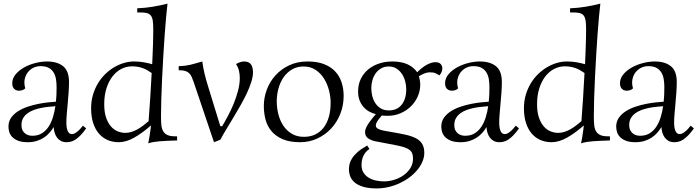

<svg xmlns="http://www.w3.org/2000/svg" viewBox="-20 -779 3869 1065"><path d="M26.9 -76.2Q26.9 -105 41.7 -126Q56.6 -147 80.3 -162.1Q104 -177.2 133.3 -187Q162.6 -196.8 191.9 -202.6Q221.2 -208.5 247.3 -211.2Q273.4 -213.9 290 -214.8Q292.5 -236.8 293.2 -257.3Q293.9 -277.8 293.9 -295.9Q293.9 -318.8 290.5 -339.8Q287.1 -360.8 277.3 -377Q267.6 -393.1 250.2 -402.6Q232.9 -412.1 205.1 -412.1Q185.5 -412.1 168.9 -404.8Q152.3 -397.5 140.4 -385Q128.4 -372.6 121.8 -355.7Q115.2 -338.9 115.2 -319.8Q115.2 -312.5 116.5 -304.9Q117.7 -297.4 120.1 -289.1Q114.7 -282.7 105.2 -279.3Q95.7 -275.9 85.9 -275.9Q78.6 -275.9 71.8 -278.1Q64.9 -280.3 59.6 -285.2Q54.2 -290 51 -297.9Q47.9 -305.7 47.9 -316.9Q47.9 -344.2 66.7 -366.7Q85.4 -389.2 114 -405Q142.6 -420.9 176.3 -429.4Q210 -438 240.2 -438Q297.9 -438 330.3 -411.6Q362.8 -385.3 362.8 -324.2Q362.8 -297.9 360.6 -266.4Q358.4 -234.9 355.5 -204.1Q352.5 -173.3 350.3 -145.8Q348.1 -118.2 348.1 -100.1Q348.1 -69.3 355.7 -52.2Q363.3 -35.2 378.9 -35.2Q388.2 -35.2 397.5 -40.8Q406.7 -46.4 415 -54Q423.3 -61.5 429.7 -69.6Q436 -77.6 439.9 -82L458 -66.9Q440.9 -43 426.3 -28.1Q411.6 -13.2 398.4 -4.6Q385.3 3.9 373 6.8Q360.8 9.8 349.1 9.8Q331.1 9.8 317.9 2.7Q304.7 -4.4 296.1 -16.1Q287.6 -27.8 283 -43Q278.3 -58.1 277.8 -74.2Q268.1 -58.1 254.9 -43Q241.7 -27.8 224.1 -16.1Q206.5 -4.4 184.1 2.7Q161.6 9.8 133.8 9.8Q100.6 9.8 79.6 1.2Q58.6 -7.3 46.9 -20.3Q35.2 -33.2 31 -48.3Q26.9 -63.5 26.9 -76.2ZM159.2 -25.9Q190.4 -25.9 212.6 -39.8Q234.9 -53.7 249.8 -76.7Q264.6 -99.6 273.7 -129.2Q282.7 -158.7 287.1 -189.9Q270.5 -188.5 250 -186.5Q229.5 -184.6 208.7 -180.4Q188 -176.3 168.2 -169.2Q148.4 -162.1 133.1 -150.9Q117.7 -139.6 108.4 -123.8Q99.1 -107.9 99.1 -85.9Q99.1 -67.4 105.2 -55.9Q111.3 -44.4 120.6 -37.6Q129.9 -30.8 140.1 -28.3Q150.4 -25.9 159.2 -25.9Z M830.1 -617.2Q830.1 -646 827.4 -664.1Q824.7 -682.1 816.9 -692.4Q809.1 -702.6 795.2 -706.3Q781.2 -710 759.3 -710H741.2V-732.9Q764.6 -733.9 785.4 -736.1Q806.2 -738.3 826.2 -741.5Q846.2 -744.6 866.5 -749Q886.7 -753.4 909.2 -758.8Q905.8 -731.4 901.6 -686.8Q897.5 -642.1 893.6 -587.2Q889.6 -532.2 886 -470.7Q882.3 -409.2 879.4 -348.9Q876.5 -288.6 874.8 -232.7Q873 -176.8 873 -132.8Q873 -106.4 875 -86.2Q877 -65.9 884.8 -51.8Q892.6 -37.6 908.2 -30.3Q923.8 -22.9 951.2 -22.9H962.4V0Q933.6 1 910.6 2Q887.7 2.9 868.7 4.4Q849.6 5.9 833.5 8.5Q817.4 11.2 802.2 16.1Q804.2 7.3 806.4 -5.4Q808.6 -18.1 810.8 -32Q813 -45.9 814.7 -59.3Q816.4 -72.8 817.4 -83Q768.1 -40 723.6 -15.1Q679.2 9.8 638.2 9.8Q605 9.8 577.1 -2.2Q549.3 -14.2 528.8 -37.8Q508.3 -61.5 496.8 -96.7Q485.4 -131.8 485.4 -178.2Q485.4 -217.8 495.4 -252.2Q505.4 -286.6 522.7 -315.7Q540 -344.7 563.2 -367.4Q586.4 -390.1 612.8 -405.8Q639.2 -421.4 667.5 -429.7Q695.8 -438 723.1 -438Q752.4 -438 776.1 -433.8Q799.8 -429.7 824.2 -422.9Q825.2 -447.3 826.4 -473.1Q827.6 -499 828.4 -524.4Q829.1 -549.8 829.6 -573.5Q830.1 -597.2 830.1 -617.2ZM675.3 -42Q692.9 -42 709.7 -47.4Q726.6 -52.7 742.7 -61.8Q758.8 -70.8 774.2 -82.5Q789.6 -94.2 804.2 -106.9Q808.6 -165 813 -231Q817.4 -296.9 821.3 -374Q810.1 -381.8 798.3 -388.7Q786.6 -395.5 773.7 -400.4Q760.7 -405.3 745.6 -408.2Q730.5 -411.1 712.4 -411.1Q680.7 -411.1 652.6 -396.5Q624.5 -381.8 603.5 -354.5Q582.5 -327.1 570.3 -288.3Q558.1 -249.5 558.1 -201.2Q558.1 -156.7 568.6 -126.5Q579.1 -96.2 595.7 -77.4Q612.3 -58.6 633.3 -50.3Q654.3 -42 675.3 -42Z M1102.1 -438Q1106.9 -402.8 1114.3 -371.8Q1121.6 -340.8 1132.3 -306.2L1202.1 -79.1H1212.4Q1227.1 -103.5 1244.1 -135.5Q1261.2 -167.5 1275.9 -203.1Q1290.5 -238.8 1300.3 -275.6Q1310.1 -312.5 1310.1 -346.2Q1310.1 -368.2 1305.2 -387.7Q1300.3 -407.2 1289.1 -423.8Q1298.3 -429.2 1310.3 -433.6Q1322.3 -438 1334 -438Q1360.4 -438 1371.8 -422.1Q1383.3 -406.2 1383.3 -378.9Q1383.3 -354 1373.8 -324Q1364.3 -293.9 1348.9 -261.2Q1333.5 -228.5 1314 -194.3Q1294.4 -160.2 1274.4 -126.7Q1254.4 -93.3 1235.4 -62Q1216.3 -30.8 1202.1 -3.9L1167 9.8L1054.2 -324.2Q1048.8 -340.3 1043.2 -352.5Q1037.6 -364.7 1029.3 -372.8Q1021 -380.9 1008.8 -385Q996.6 -389.2 978 -389.2H971.2V-412.1Q992.7 -412.6 1008.5 -414.8Q1024.4 -417 1038.6 -420.4Q1052.7 -423.8 1067.6 -428.2Q1082.5 -432.6 1102.1 -438Z M1664.1 -410.2Q1627.9 -410.2 1600.1 -394Q1572.3 -377.9 1553.5 -351.1Q1534.7 -324.2 1524.9 -289.3Q1515.1 -254.4 1515.1 -216.8Q1515.1 -181.2 1523.9 -146Q1532.7 -110.8 1551 -82.8Q1569.3 -54.7 1597.9 -37.4Q1626.5 -20 1666 -20Q1701.2 -20 1728.5 -33.2Q1755.9 -46.4 1774.9 -70.8Q1793.9 -95.2 1804 -130.4Q1814 -165.5 1814 -209Q1814 -241.2 1805.2 -276.6Q1796.4 -312 1778.1 -341.8Q1759.8 -371.6 1731.4 -390.9Q1703.1 -410.2 1664.1 -410.2ZM1443.4 -190.9Q1443.4 -237.3 1460 -281.7Q1476.6 -326.2 1507.8 -360.8Q1539.1 -395.5 1584 -416.7Q1628.9 -438 1686 -438Q1740.2 -438 1778.3 -422.9Q1816.4 -407.7 1840.3 -381.6Q1864.3 -355.5 1875.2 -320.8Q1886.2 -286.1 1886.2 -247.1Q1886.2 -194.3 1867.7 -147.5Q1849.1 -100.6 1816.4 -65.7Q1783.7 -30.8 1739.7 -10.5Q1695.8 9.8 1645 9.8Q1586.4 9.8 1547.6 -7.1Q1508.8 -23.9 1485.6 -51.8Q1462.4 -79.6 1452.9 -115.7Q1443.4 -151.9 1443.4 -190.9Z M2156.2 -438Q2205.6 -438 2239.7 -422.6Q2273.9 -407.2 2293.9 -378.4Q2327.1 -410.2 2351.8 -422.1Q2376.5 -434.1 2394.5 -434.1Q2415.5 -434.1 2424.6 -423.6Q2433.6 -413.1 2433.6 -400.9Q2433.6 -390.6 2429.7 -380.4Q2425.8 -370.1 2417 -360.8Q2404.8 -368.7 2394 -373.3Q2383.3 -377.9 2363.8 -377.9Q2349.6 -377.9 2334.2 -371.6Q2318.8 -365.2 2303.7 -356.4Q2306.6 -346.7 2308.8 -333.5Q2311 -320.3 2311 -310.1Q2311 -274.9 2296.9 -243.4Q2282.7 -211.9 2258.3 -188.2Q2233.9 -164.6 2201.2 -150.6Q2168.5 -136.7 2130.9 -136.7Q2121.6 -136.7 2113.3 -137Q2105 -137.2 2097.7 -138.2Q2088.4 -127.9 2081.1 -118.2Q2074.7 -109.9 2069.6 -100.1Q2064.5 -90.3 2064.5 -83.5Q2064.5 -75.7 2069.1 -70.6Q2073.7 -65.4 2084.2 -61.3Q2094.7 -57.1 2111.8 -53.7Q2128.9 -50.3 2153.3 -46.4Q2196.3 -39.1 2229.7 -31.7Q2263.2 -24.4 2286.4 -12.5Q2309.6 -0.5 2321.5 18.8Q2333.5 38.1 2333.5 68.8Q2333.5 93.3 2323.2 117.4Q2313 141.6 2294.9 163.6Q2276.9 185.5 2252 204.3Q2227.1 223.1 2197.8 236.8Q2168.5 250.5 2135.7 258.3Q2103 266.1 2069.3 266.1Q2024.9 266.1 1995.4 257.3Q1965.8 248.5 1948 233.6Q1930.2 218.8 1922.9 199.7Q1915.5 180.7 1915.5 160.2Q1915.5 146.5 1918.9 131.1Q1922.4 115.7 1933.1 98.9Q1943.8 82 1963.9 64.2Q1983.9 46.4 2017.1 28.3L2029.3 47.4Q2007.3 61.5 1996.3 84.5Q1985.4 107.4 1985.4 136.2Q1985.4 161.1 1996.1 178.2Q2006.8 195.3 2024.4 206.3Q2042 217.3 2064.7 222.2Q2087.4 227.1 2111.3 227.1Q2137.7 227.1 2166 218.5Q2194.3 210 2217.8 193.6Q2241.2 177.2 2256.1 153.6Q2271 129.9 2271 100.1Q2271 83.5 2266.4 71.8Q2261.7 60.1 2251 52Q2240.2 43.9 2222.9 38.1Q2205.6 32.2 2180.2 27.3L2063.5 4.9Q2038.1 0 2021.5 -12Q2004.9 -23.9 2004.9 -46.9Q2004.9 -57.6 2011 -70.8Q2017.1 -84 2026.1 -97.4Q2035.2 -110.8 2045.7 -123.3Q2056.2 -135.7 2064.9 -146Q2045.4 -150.4 2027.6 -160.4Q2009.8 -170.4 1996.1 -186Q1982.4 -201.7 1974.4 -222.7Q1966.3 -243.7 1966.3 -271Q1966.3 -310.1 1981.2 -341.1Q1996.1 -372.1 2022 -393.6Q2047.9 -415 2082.3 -426.5Q2116.7 -438 2156.2 -438ZM2136.2 -410.2Q2112.8 -410.2 2094.7 -400.1Q2076.7 -390.1 2064.5 -373.3Q2052.2 -356.4 2045.9 -335Q2039.6 -313.5 2039.6 -290Q2039.6 -267.6 2045.2 -245.4Q2050.8 -223.1 2062.7 -205.6Q2074.7 -188 2093 -177.2Q2111.3 -166.5 2137.2 -166.5Q2182.6 -166.5 2208 -198.2Q2233.4 -230 2233.4 -284.2Q2233.4 -304.7 2227.8 -326.9Q2222.2 -349.1 2210.2 -367.7Q2198.2 -386.2 2179.9 -398.2Q2161.6 -410.2 2136.2 -410.2Z M2427.7 -76.2Q2427.7 -105 2442.6 -126Q2457.5 -147 2481.2 -162.1Q2504.9 -177.2 2534.2 -187Q2563.5 -196.8 2592.8 -202.6Q2622.1 -208.5 2648.2 -211.2Q2674.3 -213.9 2690.9 -214.8Q2693.4 -236.8 2694.1 -257.3Q2694.8 -277.8 2694.8 -295.9Q2694.8 -318.8 2691.4 -339.8Q2688 -360.8 2678.2 -377Q2668.5 -393.1 2651.1 -402.6Q2633.8 -412.1 2606 -412.1Q2586.4 -412.1 2569.8 -404.8Q2553.2 -397.5 2541.3 -385Q2529.3 -372.6 2522.7 -355.7Q2516.1 -338.9 2516.1 -319.8Q2516.1 -312.5 2517.3 -304.9Q2518.6 -297.4 2521 -289.1Q2515.6 -282.7 2506.1 -279.3Q2496.6 -275.9 2486.8 -275.9Q2479.5 -275.9 2472.7 -278.1Q2465.8 -280.3 2460.4 -285.2Q2455.1 -290 2451.9 -297.9Q2448.7 -305.7 2448.7 -316.9Q2448.7 -344.2 2467.5 -366.7Q2486.3 -389.2 2514.9 -405Q2543.5 -420.9 2577.1 -429.4Q2610.8 -438 2641.1 -438Q2698.7 -438 2731.2 -411.6Q2763.7 -385.3 2763.7 -324.2Q2763.7 -297.9 2761.5 -266.4Q2759.3 -234.9 2756.3 -204.1Q2753.4 -173.3 2751.2 -145.8Q2749 -118.2 2749 -100.1Q2749 -69.3 2756.6 -52.2Q2764.2 -35.2 2779.8 -35.2Q2789.1 -35.2 2798.3 -40.8Q2807.6 -46.4 2815.9 -54Q2824.2 -61.5 2830.6 -69.6Q2836.9 -77.6 2840.8 -82L2858.9 -66.9Q2841.8 -43 2827.1 -28.1Q2812.5 -13.2 2799.3 -4.6Q2786.1 3.9 2773.9 6.8Q2761.7 9.8 2750 9.8Q2731.9 9.8 2718.8 2.7Q2705.6 -4.4 2697 -16.1Q2688.5 -27.8 2683.8 -43Q2679.2 -58.1 2678.7 -74.2Q2668.9 -58.1 2655.8 -43Q2642.6 -27.8 2625 -16.1Q2607.4 -4.4 2585 2.7Q2562.5 9.8 2534.7 9.8Q2501.5 9.8 2480.5 1.2Q2459.5 -7.3 2447.8 -20.3Q2436 -33.2 2431.9 -48.3Q2427.7 -63.5 2427.7 -76.2ZM2560.1 -25.9Q2591.3 -25.9 2613.5 -39.8Q2635.7 -53.7 2650.6 -76.7Q2665.5 -99.6 2674.6 -129.2Q2683.6 -158.7 2688 -189.9Q2671.4 -188.5 2650.9 -186.5Q2630.4 -184.6 2609.6 -180.4Q2588.9 -176.3 2569.1 -169.2Q2549.3 -162.1 2533.9 -150.9Q2518.6 -139.6 2509.3 -123.8Q2500 -107.9 2500 -85.9Q2500 -67.4 2506.1 -55.9Q2512.2 -44.4 2521.5 -37.6Q2530.8 -30.8 2541 -28.3Q2551.3 -25.9 2560.1 -25.9Z M3231 -617.2Q3231 -646 3228.3 -664.1Q3225.6 -682.1 3217.8 -692.4Q3210 -702.6 3196 -706.3Q3182.1 -710 3160.2 -710H3142.1V-732.9Q3165.5 -733.9 3186.3 -736.1Q3207 -738.3 3227.1 -741.5Q3247.1 -744.6 3267.3 -749Q3287.6 -753.4 3310.1 -758.8Q3306.6 -731.4 3302.5 -686.8Q3298.3 -642.1 3294.4 -587.2Q3290.5 -532.2 3286.9 -470.7Q3283.2 -409.2 3280.3 -348.9Q3277.3 -288.6 3275.6 -232.7Q3273.9 -176.8 3273.9 -132.8Q3273.9 -106.4 3275.9 -86.2Q3277.8 -65.9 3285.6 -51.8Q3293.5 -37.6 3309.1 -30.3Q3324.7 -22.9 3352.1 -22.9H3363.3V0Q3334.5 1 3311.5 2Q3288.6 2.9 3269.5 4.4Q3250.5 5.9 3234.4 8.5Q3218.3 11.2 3203.1 16.1Q3205.1 7.3 3207.3 -5.4Q3209.5 -18.1 3211.7 -32Q3213.9 -45.9 3215.6 -59.3Q3217.3 -72.8 3218.3 -83Q3168.9 -40 3124.5 -15.1Q3080.1 9.8 3039.1 9.8Q3005.9 9.8 2978 -2.2Q2950.2 -14.2 2929.7 -37.8Q2909.2 -61.5 2897.7 -96.7Q2886.2 -131.8 2886.2 -178.2Q2886.2 -217.8 2896.2 -252.2Q2906.2 -286.6 2923.6 -315.7Q2940.9 -344.7 2964.1 -367.4Q2987.3 -390.1 3013.7 -405.8Q3040 -421.4 3068.4 -429.7Q3096.7 -438 3124 -438Q3153.3 -438 3177 -433.8Q3200.7 -429.7 3225.1 -422.9Q3226.1 -447.3 3227.3 -473.1Q3228.5 -499 3229.2 -524.4Q3230 -549.8 3230.5 -573.5Q3231 -597.2 3231 -617.2ZM3076.2 -42Q3093.8 -42 3110.6 -47.4Q3127.4 -52.7 3143.6 -61.8Q3159.7 -70.8 3175 -82.5Q3190.4 -94.2 3205.1 -106.9Q3209.5 -165 3213.9 -231Q3218.3 -296.9 3222.2 -374Q3210.9 -381.8 3199.2 -388.7Q3187.5 -395.5 3174.6 -400.4Q3161.6 -405.3 3146.5 -408.2Q3131.3 -411.1 3113.3 -411.1Q3081.5 -411.1 3053.5 -396.5Q3025.4 -381.8 3004.4 -354.5Q2983.4 -327.1 2971.2 -288.3Q2959 -249.5 2959 -201.2Q2959 -156.7 2969.5 -126.5Q2980 -96.2 2996.6 -77.4Q3013.2 -58.6 3034.2 -50.3Q3055.2 -42 3076.2 -42Z M3397.9 -76.2Q3397.9 -105 3412.8 -126Q3427.7 -147 3451.4 -162.1Q3475.1 -177.2 3504.4 -187Q3533.7 -196.8 3563 -202.6Q3592.3 -208.5 3618.4 -211.2Q3644.5 -213.9 3661.1 -214.8Q3663.6 -236.8 3664.3 -257.3Q3665 -277.8 3665 -295.9Q3665 -318.8 3661.6 -339.8Q3658.2 -360.8 3648.4 -377Q3638.7 -393.1 3621.3 -402.6Q3604 -412.1 3576.2 -412.1Q3556.6 -412.1 3540 -404.8Q3523.4 -397.5 3511.5 -385Q3499.5 -372.6 3492.9 -355.7Q3486.3 -338.9 3486.3 -319.8Q3486.3 -312.5 3487.5 -304.9Q3488.8 -297.4 3491.2 -289.1Q3485.8 -282.7 3476.3 -279.3Q3466.8 -275.9 3457 -275.9Q3449.7 -275.9 3442.9 -278.1Q3436 -280.3 3430.7 -285.2Q3425.3 -290 3422.1 -297.9Q3418.9 -305.7 3418.9 -316.9Q3418.9 -344.2 3437.7 -366.7Q3456.5 -389.2 3485.1 -405Q3513.7 -420.9 3547.4 -429.4Q3581.1 -438 3611.3 -438Q3668.9 -438 3701.4 -411.6Q3733.9 -385.3 3733.9 -324.2Q3733.9 -297.9 3731.7 -266.4Q3729.5 -234.9 3726.6 -204.1Q3723.6 -173.3 3721.4 -145.8Q3719.2 -118.2 3719.2 -100.1Q3719.2 -69.3 3726.8 -52.2Q3734.4 -35.2 3750 -35.2Q3759.3 -35.2 3768.6 -40.8Q3777.8 -46.4 3786.1 -54Q3794.4 -61.5 3800.8 -69.6Q3807.1 -77.6 3811 -82L3829.1 -66.9Q3812 -43 3797.4 -28.1Q3782.7 -13.2 3769.5 -4.6Q3756.3 3.9 3744.1 6.8Q3731.9 9.8 3720.2 9.8Q3702.1 9.8 3689 2.7Q3675.8 -4.4 3667.2 -16.1Q3658.7 -27.8 3654.1 -43Q3649.4 -58.1 3648.9 -74.2Q3639.2 -58.1 3626 -43Q3612.8 -27.8 3595.2 -16.1Q3577.6 -4.4 3555.2 2.7Q3532.7 9.8 3504.9 9.8Q3471.7 9.8 3450.7 1.2Q3429.7 -7.3 3418 -20.3Q3406.2 -33.2 3402.1 -48.3Q3397.9 -63.5 3397.9 -76.2ZM3530.3 -25.9Q3561.5 -25.9 3583.7 -39.8Q3606 -53.7 3620.8 -76.7Q3635.7 -99.6 3644.8 -129.2Q3653.8 -158.7 3658.2 -189.9Q3641.6 -188.5 3621.1 -186.5Q3600.6 -184.6 3579.8 -180.4Q3559.1 -176.3 3539.3 -169.2Q3519.5 -162.1 3504.2 -150.9Q3488.8 -139.6 3479.5 -123.8Q3470.2 -107.9 3470.2 -85.9Q3470.2 -67.4 3476.3 -55.9Q3482.4 -44.4 3491.7 -37.6Q3501 -30.8 3511.2 -28.3Q3521.5 -25.9 3530.3 -25.9Z"/></svg>

Font: Simonetta
Style: Regular
Weight: 400
Designer: Gayaneh Bagdasaryan
Foundry: BrownFox
Version: Version 1.001